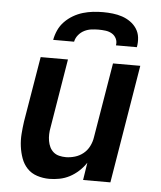

<svg xmlns="http://www.w3.org/2000/svg" viewBox="-53 -786 706 841"><g transform="rotate(5 300.0 -366.0)"><path d="M195 8Q167 8 141 -0.5Q115 -9 97.5 -27.5Q80 -46 71 -71Q62 -96 58.5 -123Q55 -150 57 -177.5Q59 -205 63 -233L111 -520H231L181 -217Q178 -202 177.5 -187Q177 -172 179.5 -157.5Q182 -143 188 -130.5Q194 -118 204.5 -109Q215 -100 229.5 -96.5Q244 -93 259 -93Q278 -93 298.5 -99Q319 -105 335.5 -118.5Q352 -132 361.5 -151Q371 -170 374 -190L429 -520H549L463 0H343L355 -77Q342 -57 323.5 -40Q305 -23 284 -12Q263 -1 240 3.5Q217 8 195 8ZM159 -600Q163 -622 172.5 -643Q182 -664 198.5 -681Q215 -698 235.5 -710Q256 -722 278 -728.5Q300 -735 322 -737.5Q344 -740 366 -740Q388 -740 409.5 -737.5Q431 -735 450.5 -728.5Q470 -722 487 -710Q504 -698 515 -681Q526 -664 528.5 -643Q531 -622 527 -600H435Q438 -616 431.5 -629.5Q425 -643 412.5 -650.5Q400 -658 384.5 -660Q369 -662 353 -662Q338 -662 322 -660Q306 -658 291 -650.5Q276 -643 265 -629.5Q254 -616 251 -600Z"/></g></svg>

Font: Iosevka SS04 Extended Oblique
Style: Bold
Weight: 700
Width: 7
Italic angle: -9°
Monospace: yes
Designer: Belleve Invis
Foundry: Belleve Invis
Version: Version 19.0.0; ttfautohint (v1.8.4)